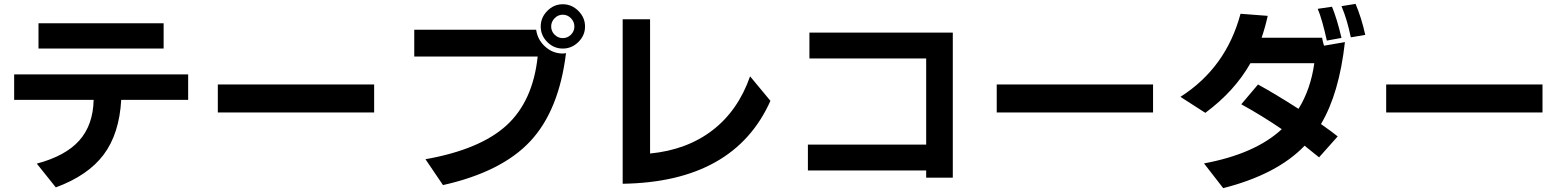

<svg xmlns="http://www.w3.org/2000/svg" viewBox="-20 -890 8040 986"><path d="M52.7 -377V-507.8H946.3V-377H602.5Q592.8 -203.1 512.2 -95.7Q431.6 11.7 266.6 72.3L168.9 -49.8Q316.4 -88.9 387.2 -168.5Q458 -248 460.9 -377ZM177.7 -640.6V-770.5H820.3V-640.6Z M1098.6 -312.5V-456.1H1901.4V-312.5Z M2107.4 -599.6V-737.3H2733.4Q2740.2 -686.5 2779.3 -650.9Q2818.4 -615.2 2870.1 -615.2Q2877 -615.2 2886.7 -617.2Q2850.6 -322.3 2703.1 -164.6Q2555.7 -6.8 2254.9 60.5L2165 -72.3Q2445.3 -122.1 2581.1 -246.1Q2716.8 -370.1 2741.2 -599.6ZM2790.5 -674.3Q2756.8 -708 2756.8 -753.9Q2756.8 -799.8 2790.5 -834Q2824.2 -868.2 2870.1 -868.2Q2916 -868.2 2950.2 -834Q2984.4 -799.8 2984.4 -753.9Q2984.4 -708 2950.2 -674.3Q2916 -640.6 2870.1 -640.6Q2824.2 -640.6 2790.5 -674.3ZM2828.1 -796.4Q2810.5 -778.3 2810.5 -753.9Q2810.5 -729.5 2828.1 -711.9Q2845.7 -694.3 2870.1 -694.3Q2894.5 -694.3 2912.1 -711.9Q2929.7 -729.5 2929.7 -753.9Q2929.7 -778.3 2912.1 -796.4Q2894.5 -814.5 2870.1 -814.5Q2845.7 -814.5 2828.1 -796.4Z M3177.7 53.7V-791H3318.4V-101.6Q3507.8 -120.1 3639.2 -221.2Q3770.5 -322.3 3832 -498L3936.5 -372.1Q3750 44.9 3177.7 53.7Z M4128.9 -14.6V-147.5H4736.3V-589.8H4136.7V-722.7H4873V22.5H4736.3V-14.6Z M5098.6 -312.5V-456.1H5901.4V-312.5Z M6042 -392.6Q6276.4 -542 6350.6 -819.3L6490.2 -808.6Q6478.5 -753.9 6459 -696.3H6769.5Q6770.5 -690.4 6773.4 -676.8L6779.3 -655.3L6886.7 -673.8Q6857.4 -410.2 6763.7 -252.9Q6826.2 -209 6849.6 -189.5L6753.9 -82Q6714.8 -114.3 6679.7 -141.6Q6538.1 5.9 6261.7 76.2L6163.1 -50.8Q6425.8 -99.6 6562.5 -226.6Q6460.9 -295.9 6354.5 -354.5L6440.4 -456.1Q6526.4 -409.2 6648.4 -331.1Q6710.9 -431.6 6729.5 -565.4H6401.4Q6320.3 -421.9 6169.9 -310.5ZM6747.1 -844.7 6820.3 -855.5Q6845.7 -794.9 6869.1 -695.3L6793.9 -681.6Q6769.5 -792 6747.1 -844.7ZM6869.1 -858.4 6941.4 -870.1Q6971.7 -798.8 6991.2 -710.9L6917 -698.2Q6898.4 -789.1 6869.1 -858.4Z M7098.6 -312.5V-456.1H7901.4V-312.5Z"/></svg>

Font: GenEi M Gothic v2 Bold
Style: Regular
Weight: 700
Version: Version 2.0